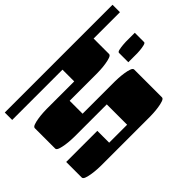

<svg xmlns="http://www.w3.org/2000/svg" viewBox="-117 -896 1134 1134"><g transform="rotate(-45 450.0 -329.0)"><path d="M0 -579V-641H900V-579H680V-450Q680 -440 663 -434Q646 -428 622.5 -424.5Q599 -421 578.5 -420Q558 -419 550 -419H320V-311H590Q598 -311 618.5 -310Q639 -309 662.5 -305.5Q686 -302 703 -296Q720 -290 720 -280V-48Q720 -38 703 -32Q686 -26 662.5 -22.5Q639 -19 618.5 -18Q598 -17 590 -17H180Q172 -17 151.5 -18Q131 -19 107.5 -22.5Q84 -26 67 -32Q50 -38 50 -48V-178H310V-79H460V-249H190Q182 -249 161.5 -250Q141 -251 117.5 -254.5Q94 -258 77 -264Q60 -270 60 -280V-450Q60 -460 77 -466Q94 -472 117.5 -475.5Q141 -479 161.5 -480Q182 -481 190 -481H420V-579ZM876 -431V-353Q876 -346 859.5 -342Q843 -338 825 -336.5Q807 -335 801 -335H726V-413Q726 -421 742.5 -424.5Q759 -428 777 -429.5Q795 -431 801 -431Z"/></g></svg>

Font: Gajraj One
Style: Regular
Weight: 400
Designer: Saurabh Sharma
Foundry: Saurabh Sharma
Version: Version 1.000